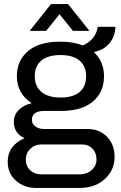

<svg xmlns="http://www.w3.org/2000/svg" viewBox="-20 -743 596 945"><path d="M126 -591 231 -723H315L420 -591H339L273 -673L207 -591ZM158 182Q99 182 58.5 146.5Q18 111 18 53Q18 -27 101 -63Q48 -87 48 -144Q48 -178 73 -202.5Q98 -227 136 -235Q63 -283 63 -368Q63 -445 118 -491.5Q173 -538 277 -538Q343 -538 387 -519Q452 -548 461 -611H548Q547 -564 518.5 -530Q490 -496 442 -487Q492 -439 492 -368Q492 -290 437.5 -243.5Q383 -197 280 -197H198Q137 -197 137 -153Q137 -133 154 -120.5Q171 -108 198 -108H412Q470 -108 507 -69.5Q544 -31 544 29Q544 94 496 138Q448 182 373 182ZM404 -368Q404 -417 372 -444.5Q340 -472 278 -472Q215 -472 183 -444.5Q151 -417 151 -368Q151 -319 183.5 -291Q216 -263 278 -263Q340 -263 372 -290.5Q404 -318 404 -368ZM183 115H372Q407 115 431 94Q455 73 455 42Q455 9 435 -11.5Q415 -32 385 -32H183Q151 -32 129 -10.5Q107 11 107 42Q107 75 128.5 95Q150 115 183 115Z"/></svg>

Font: Archivo
Style: Regular
Weight: 400
Designer: Hector Gatti
Foundry: Omnibus-Type
Version: Version 2.001